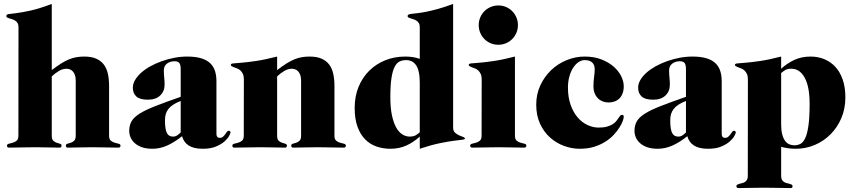

<svg xmlns="http://www.w3.org/2000/svg" viewBox="-20 -750 4354 978"><path d="M74.2 -611.8Q74.2 -624.5 69.6 -632.1Q64.9 -639.6 58.1 -644.3Q51.3 -648.9 43.2 -651.6Q35.2 -654.3 28.3 -656.2Q21.5 -658.2 16.8 -660.6Q12.2 -663.1 12.2 -668Q12.2 -676.8 24.2 -678.2Q36.1 -679.7 63.5 -683.1Q90.8 -686.5 135 -696Q179.2 -705.6 243.7 -730V-393.1Q270 -413.1 291.3 -426.5Q312.5 -439.9 331.8 -447.8Q351.1 -455.6 369.6 -458.7Q388.2 -461.9 408.7 -461.9Q446.3 -461.9 470.7 -450.9Q495.1 -439.9 509.5 -420.2Q523.9 -400.4 529.8 -373Q535.6 -345.7 535.6 -313V-59.1Q535.6 -40.5 544.7 -33.2Q553.7 -25.9 564.7 -22.9Q575.7 -20 584.7 -17.8Q593.8 -15.6 593.8 -7.8Q593.8 -3.9 591.6 -1Q589.4 2 582.5 2Q553.7 2 521.5 1Q489.3 0 451.2 0Q412.6 0 380.9 1Q349.1 2 326.7 2Q319.8 2 317.6 -1Q315.4 -3.9 315.4 -7.8Q315.4 -15.6 323.2 -17.8Q331.1 -20 340.6 -22.9Q350.1 -25.9 357.9 -33.2Q365.7 -40.5 365.7 -59.1V-339.8Q365.7 -356.4 361.6 -367.9Q357.4 -379.4 350.8 -386.5Q344.2 -393.6 335.7 -396.7Q327.1 -399.9 318.4 -399.9Q298.8 -399.9 279.1 -387.9Q259.3 -376 243.7 -360.8V-59.1Q243.7 -40.5 251.5 -33.2Q259.3 -25.9 268.6 -22.9Q277.8 -20 285.6 -17.8Q293.5 -15.6 293.5 -7.8Q293.5 -3.9 291.5 -1Q289.6 2 282.7 2Q259.8 2 228.5 1Q197.3 0 159.2 0Q120.6 0 87.9 1Q55.2 2 26.4 2Q19.5 2 17.6 -1Q15.6 -3.9 15.6 -7.8Q15.6 -15.6 24.7 -17.8Q33.7 -20 44.7 -22.9Q55.7 -25.9 64.7 -33.2Q73.7 -40.5 73.7 -59.1Z M900.4 -235.8Q877 -226.6 861.6 -216.3Q846.2 -206.1 837.2 -194.1Q828.1 -182.1 824.2 -168.2Q820.3 -154.3 820.3 -137.2Q820.3 -112.3 823 -96.2Q825.7 -80.1 831.1 -70.8Q836.4 -61.5 844 -57.9Q851.6 -54.2 861.3 -54.2Q874 -54.2 883.8 -61.3Q893.6 -68.4 900.4 -75.2ZM900.4 -397Q900.4 -421.4 892.8 -429.7Q885.3 -438 870.1 -438Q846.2 -438 830.3 -425.8Q814.5 -413.6 814.5 -391.1Q814.5 -374 816.4 -355.5Q818.4 -336.9 818.4 -318.8Q818.4 -285.2 796.1 -263.7Q773.9 -242.2 733.4 -242.2Q691.9 -242.2 674.3 -258.8Q656.7 -275.4 656.7 -303.2Q656.7 -323.2 668.2 -342.8Q679.7 -362.3 699.5 -379.9Q719.2 -397.5 746.1 -412.4Q772.9 -427.2 803.7 -438.2Q834.5 -449.2 867.7 -455.6Q900.9 -461.9 933.6 -461.9Q974.6 -461.9 1003.2 -453.6Q1031.7 -445.3 1049.3 -429.2Q1066.9 -413.1 1074.7 -389.6Q1082.5 -366.2 1082.5 -335.9V-66.9Q1082.5 -58.1 1086.7 -53Q1090.8 -47.9 1099.1 -47.9Q1109.4 -47.9 1115.7 -53.5Q1122.1 -59.1 1127 -65.9Q1131.8 -72.8 1135.7 -78.4Q1139.6 -84 1145.5 -84Q1149.4 -84 1151.9 -81.1Q1154.3 -78.1 1154.3 -75.2Q1154.3 -71.3 1147.2 -57.9Q1140.1 -44.4 1123.8 -29.8Q1107.4 -15.1 1080.3 -3.7Q1053.2 7.8 1013.2 7.8Q988.8 7.8 970.9 3.4Q953.1 -1 940.4 -9.3Q927.7 -17.6 919.7 -29.3Q911.6 -41 907.2 -56.2Q866.7 -23.9 830.3 -8.1Q793.9 7.8 756.3 7.8Q725.1 7.8 702.6 -0.2Q680.2 -8.3 665.8 -21.5Q651.4 -34.7 644.8 -50.8Q638.2 -66.9 638.2 -83Q638.2 -112.3 650.6 -133.1Q663.1 -153.8 693.1 -172.4Q723.1 -190.9 773.4 -210.4Q823.7 -230 900.4 -256.8Z M1222.2 -345.2Q1222.2 -362.3 1217.3 -373Q1212.4 -383.8 1205.1 -390.6Q1197.8 -397.5 1189 -400.9Q1180.2 -404.3 1172.9 -407Q1165.5 -409.7 1160.6 -412.4Q1155.8 -415 1155.8 -419.9Q1155.8 -425.8 1168.2 -427Q1180.7 -428.2 1208.7 -430.4Q1236.8 -432.6 1281.7 -439Q1326.7 -445.3 1391.6 -461.9V-393.1Q1418 -413.1 1439.2 -426.5Q1460.4 -439.9 1479.7 -447.8Q1499 -455.6 1517.6 -458.7Q1536.1 -461.9 1556.6 -461.9Q1594.2 -461.9 1618.7 -450.9Q1643.1 -439.9 1657.5 -420.2Q1671.9 -400.4 1677.7 -373Q1683.6 -345.7 1683.6 -313V-59.1Q1683.6 -40.5 1692.6 -33.2Q1701.7 -25.9 1712.6 -22.9Q1723.6 -20 1732.7 -17.8Q1741.7 -15.6 1741.7 -7.8Q1741.7 -3.9 1739.5 -1Q1737.3 2 1730.5 2Q1701.7 2 1669.4 1Q1637.2 0 1599.1 0Q1560.5 0 1528.8 1Q1497.1 2 1474.6 2Q1467.8 2 1465.6 -1Q1463.4 -3.9 1463.4 -7.8Q1463.4 -15.6 1471.2 -17.8Q1479 -20 1488.5 -22.9Q1498 -25.9 1505.9 -33.2Q1513.7 -40.5 1513.7 -59.1V-339.8Q1513.7 -356.4 1509.5 -367.9Q1505.4 -379.4 1498.8 -386.5Q1492.2 -393.6 1483.6 -396.7Q1475.1 -399.9 1466.3 -399.9Q1446.8 -399.9 1427 -387.9Q1407.2 -376 1391.6 -360.8V-59.1Q1391.6 -40.5 1399.4 -33.2Q1407.2 -25.9 1416.5 -22.9Q1425.8 -20 1433.6 -17.8Q1441.4 -15.6 1441.4 -7.8Q1441.4 -3.9 1439.5 -1Q1437.5 2 1430.7 2Q1407.7 2 1376.5 1Q1345.2 0 1307.1 0Q1268.6 0 1235.8 1Q1203.1 2 1174.3 2Q1167.5 2 1165.5 -1Q1163.6 -3.9 1163.6 -7.8Q1163.6 -15.6 1172.6 -17.8Q1181.6 -20 1192.6 -22.9Q1203.6 -25.9 1212.6 -33.2Q1221.7 -40.5 1221.7 -59.1Z M2118.2 -611.8Q2118.2 -624.5 2113.5 -632.1Q2108.9 -639.6 2102.1 -644.3Q2095.2 -648.9 2087.2 -651.6Q2079.1 -654.3 2072.3 -656.2Q2065.4 -658.2 2060.8 -660.6Q2056.2 -663.1 2056.2 -668Q2056.2 -673.8 2061.3 -676Q2066.4 -678.2 2077.9 -679.7Q2089.4 -681.2 2107.7 -683.1Q2126 -685.1 2151.6 -690.2Q2177.2 -695.3 2211.2 -704.6Q2245.1 -713.9 2288.1 -730V-100.1Q2288.1 -83.5 2297.4 -74.7Q2306.6 -65.9 2318.1 -60.8Q2329.6 -55.7 2338.9 -52.5Q2348.1 -49.3 2348.1 -43.9Q2348.1 -39.6 2334.2 -38.1Q2320.3 -36.6 2291.7 -33Q2263.2 -29.3 2220 -20.5Q2176.8 -11.7 2118.2 7.8V-54.2Q2086.4 -25.4 2050 -8.8Q2013.7 7.8 1968.3 7.8Q1931.2 7.8 1897.9 -3.7Q1864.7 -15.1 1840.1 -40Q1815.4 -64.9 1801 -104.5Q1786.6 -144 1786.6 -200.2Q1786.6 -259.8 1806.6 -308.1Q1826.7 -356.4 1861.6 -390.6Q1896.5 -424.8 1943.4 -443.4Q1990.2 -461.9 2044.4 -461.9Q2085.4 -461.9 2118.2 -450.2ZM2118.2 -328.1Q2118.2 -360.4 2113.3 -382.6Q2108.4 -404.8 2099.1 -418.2Q2089.8 -431.6 2076.9 -437.7Q2064 -443.8 2048.3 -443.8Q2030.3 -443.8 2015.6 -437Q2001 -430.2 1990.5 -410.2Q1980 -390.1 1974.1 -353Q1968.3 -315.9 1968.3 -254.9Q1968.3 -203.1 1975.8 -165.8Q1983.4 -128.4 1996.3 -103.8Q2009.3 -79.1 2026.9 -67.1Q2044.4 -55.2 2064.5 -54.2Q2085.4 -54.2 2096.7 -60.5Q2107.9 -66.9 2118.2 -76.2Z M2418.5 -622.1Q2418.5 -643.1 2426.3 -661.4Q2434.1 -679.7 2447.5 -693.1Q2460.9 -706.5 2479.2 -714.4Q2497.6 -722.2 2518.6 -722.2Q2539.6 -722.2 2557.6 -714.4Q2575.7 -706.5 2589.1 -693.1Q2602.5 -679.7 2610.4 -661.4Q2618.2 -643.1 2618.2 -622.1Q2618.2 -601.1 2610.4 -582.8Q2602.5 -564.5 2589.1 -551Q2575.7 -537.6 2557.4 -529.8Q2539.1 -522 2518.1 -522Q2497.1 -522 2479 -529.8Q2460.9 -537.6 2447.5 -551Q2434.1 -564.5 2426.3 -582.8Q2418.5 -601.1 2418.5 -622.1ZM2603 -59.1Q2603 -40.5 2612.1 -33.2Q2621.1 -25.9 2632.1 -22.9Q2643.1 -20 2652.1 -17.8Q2661.1 -15.6 2661.1 -7.8Q2661.1 -3.9 2658.9 -1Q2656.7 2 2649.9 2Q2621.6 2 2589.1 1Q2556.6 0 2518.6 0Q2480.5 0 2447.8 1Q2415 2 2386.2 2Q2379.4 2 2377.2 -1Q2375 -3.9 2375 -7.8Q2375 -15.6 2384 -17.8Q2393.1 -20 2404.1 -22.9Q2415 -25.9 2424.1 -33.2Q2433.1 -40.5 2433.1 -59.1L2433.6 -345.2Q2433.6 -362.3 2428.7 -373Q2423.8 -383.8 2416.5 -390.6Q2409.2 -397.5 2400.6 -400.9Q2392.1 -404.3 2384.8 -407Q2377.4 -409.7 2372.6 -412.4Q2367.7 -415 2367.7 -419.9Q2367.7 -425.8 2380.1 -427Q2392.6 -428.2 2420.7 -430.4Q2448.7 -432.6 2493.7 -439Q2538.6 -445.3 2603 -461.9Z M2711.4 -216.8Q2711.4 -270.5 2732.4 -315.4Q2753.4 -360.4 2787.8 -393.1Q2822.3 -425.8 2866.7 -443.8Q2911.1 -461.9 2958 -461.9Q3005.9 -461.9 3043 -447.5Q3080.1 -433.1 3105.5 -410.9Q3130.9 -388.7 3144 -362.1Q3157.2 -335.4 3157.2 -311Q3157.2 -289.6 3151.1 -273.9Q3145 -258.3 3134.5 -248Q3124 -237.8 3109.9 -232.9Q3095.7 -228 3079.1 -228Q3064 -228 3050 -233.4Q3036.1 -238.8 3025.6 -249.3Q3015.1 -259.8 3009 -275.1Q3002.9 -290.5 3002.9 -311Q3002.9 -335 3006.1 -357.9Q3009.3 -380.9 3009.3 -396Q3009.3 -420.9 2995.6 -432.4Q2981.9 -443.8 2959 -443.8Q2940.9 -443.8 2925.3 -432.6Q2909.7 -421.4 2897.9 -402.3Q2886.2 -383.3 2879.6 -357.9Q2873 -332.5 2873 -304.2Q2873 -253.9 2886.7 -215.6Q2900.4 -177.2 2922.6 -151.6Q2944.8 -126 2972.9 -113Q3001 -100.1 3029.3 -100.1Q3054.7 -100.1 3071.8 -105Q3088.9 -109.9 3100.3 -116.9Q3111.8 -124 3118.7 -132.6Q3125.5 -141.1 3130.1 -148.2Q3134.8 -155.3 3138.7 -160.2Q3142.6 -165 3147.9 -165Q3153.3 -165 3155.3 -162.4Q3157.2 -159.7 3157.2 -154.8Q3157.2 -148.4 3152.1 -133.8Q3147 -119.1 3135.7 -101.1Q3124.5 -83 3106.7 -63.7Q3088.9 -44.4 3064 -28.6Q3039.1 -12.7 3006.6 -2.4Q2974.1 7.8 2933.1 7.8Q2892.6 7.8 2852.8 -6.8Q2813 -21.5 2781.5 -49.8Q2750 -78.1 2730.7 -120.1Q2711.4 -162.1 2711.4 -216.8Z M3474.1 -235.8Q3450.7 -226.6 3435.3 -216.3Q3419.9 -206.1 3410.9 -194.1Q3401.9 -182.1 3397.9 -168.2Q3394 -154.3 3394 -137.2Q3394 -112.3 3396.7 -96.2Q3399.4 -80.1 3404.8 -70.8Q3410.2 -61.5 3417.7 -57.9Q3425.3 -54.2 3435.1 -54.2Q3447.8 -54.2 3457.5 -61.3Q3467.3 -68.4 3474.1 -75.2ZM3474.1 -397Q3474.1 -421.4 3466.6 -429.7Q3459 -438 3443.8 -438Q3419.9 -438 3404.1 -425.8Q3388.2 -413.6 3388.2 -391.1Q3388.2 -374 3390.1 -355.5Q3392.1 -336.9 3392.1 -318.8Q3392.1 -285.2 3369.9 -263.7Q3347.7 -242.2 3307.1 -242.2Q3265.6 -242.2 3248 -258.8Q3230.5 -275.4 3230.5 -303.2Q3230.5 -323.2 3241.9 -342.8Q3253.4 -362.3 3273.2 -379.9Q3293 -397.5 3319.8 -412.4Q3346.7 -427.2 3377.4 -438.2Q3408.2 -449.2 3441.4 -455.6Q3474.6 -461.9 3507.3 -461.9Q3548.3 -461.9 3576.9 -453.6Q3605.5 -445.3 3623 -429.2Q3640.6 -413.1 3648.4 -389.6Q3656.2 -366.2 3656.2 -335.9V-66.9Q3656.2 -58.1 3660.4 -53Q3664.6 -47.9 3672.9 -47.9Q3683.1 -47.9 3689.5 -53.5Q3695.8 -59.1 3700.7 -65.9Q3705.6 -72.8 3709.5 -78.4Q3713.4 -84 3719.2 -84Q3723.1 -84 3725.6 -81.1Q3728 -78.1 3728 -75.2Q3728 -71.3 3720.9 -57.9Q3713.9 -44.4 3697.5 -29.8Q3681.2 -15.1 3654.1 -3.7Q3627 7.8 3586.9 7.8Q3562.5 7.8 3544.7 3.4Q3526.9 -1 3514.2 -9.3Q3501.5 -17.6 3493.4 -29.3Q3485.4 -41 3481 -56.2Q3440.4 -23.9 3404.1 -8.1Q3367.7 7.8 3330.1 7.8Q3298.8 7.8 3276.4 -0.2Q3253.9 -8.3 3239.5 -21.5Q3225.1 -34.7 3218.5 -50.8Q3211.9 -66.9 3211.9 -83Q3211.9 -112.3 3224.4 -133.1Q3236.8 -153.8 3266.8 -172.4Q3296.9 -190.9 3347.2 -210.4Q3397.5 -230 3474.1 -256.8Z M3789.6 -345.2Q3789.6 -362.3 3784.7 -373Q3779.8 -383.8 3772.5 -390.6Q3765.1 -397.5 3756.6 -400.9Q3748 -404.3 3740.7 -407Q3733.4 -409.7 3728.5 -412.4Q3723.6 -415 3723.6 -419.9Q3723.6 -425.8 3736.1 -427Q3748.5 -428.2 3776.6 -430.4Q3804.7 -432.6 3849.6 -439Q3894.5 -445.3 3959 -461.9V-399.9Q3990.7 -428.7 4027.3 -445.3Q4064 -461.9 4109.4 -461.9Q4146.5 -461.9 4178.7 -448.7Q4210.9 -435.5 4234.9 -409.7Q4258.8 -383.8 4272.5 -344.7Q4286.1 -305.7 4286.1 -253.9Q4286.1 -196.8 4265.9 -148.9Q4245.6 -101.1 4210.9 -66.2Q4176.3 -31.2 4130.4 -11.7Q4084.5 7.8 4033.2 7.8Q4012.2 7.8 3993.9 5.1Q3975.6 2.4 3959 -2V147Q3959 159.2 3963.4 166.3Q3967.8 173.3 3974.1 177.2Q3980.5 181.2 3988 182.9Q3995.6 184.6 4002 186.3Q4008.3 188 4012.7 190.4Q4017.1 192.9 4017.1 198.2Q4017.1 202.1 4015.1 205.1Q4013.2 208 4006.3 208Q3977.5 208 3945.1 207Q3912.6 206.1 3874 206.1Q3835.9 206.1 3803.5 207Q3771 208 3742.2 208Q3735.4 208 3733.2 205.1Q3731 202.1 3731 198.2Q3731 192.9 3735.4 190.4Q3739.7 188 3746.1 186.3Q3752.4 184.6 3760 182.9Q3767.6 181.2 3773.9 177.2Q3780.3 173.3 3784.7 166.3Q3789.1 159.2 3789.1 147ZM3959 -116.2Q3959 -86.4 3964.4 -65.9Q3969.7 -45.4 3978.8 -33Q3987.8 -20.5 4000.2 -15.1Q4012.7 -9.8 4026.4 -9.8Q4043 -9.8 4057.1 -17.1Q4071.3 -24.4 4081.8 -46.9Q4092.3 -69.3 4098.1 -110.8Q4104 -152.3 4104 -221.2Q4104 -308.6 4078.9 -354.2Q4053.7 -399.9 4011.2 -399.9Q3991.7 -399.9 3980.7 -393.6Q3969.7 -387.2 3959 -377.9Z"/></svg>

Font: XB Zar
Style: Bold
Weight: 700
Designer: Behnam
Foundry: Irmug
Version: Version 8.005 2009